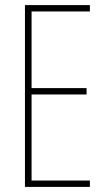

<svg xmlns="http://www.w3.org/2000/svg" viewBox="-20 -734 421 754"><path d="M333 0H78V-714H333V-689H104V-388H320V-363H104V-25H333Z"/></svg>

Font: Noto Sans Hebrew ExtraCondensed Thin
Style: Regular
Weight: 100
Width: 2
Designer: Monotype Design Team
Foundry: Monotype Imaging Inc.
Version: Version 2.004; ttfautohint (v1.8.4.7-5d5b)